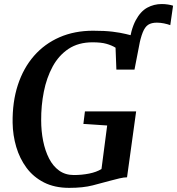

<svg xmlns="http://www.w3.org/2000/svg" viewBox="-20 -900 856 928"><path d="M628.5 -604.5 602 -679Q612.5 -758 635.8 -801.5Q659 -845 691.5 -862.8Q724 -880.5 761.5 -880.5Q777.5 -880.5 791.8 -878.2Q806 -876 816.5 -872.5L803 -778.5Q789.5 -783.5 772.2 -787Q755 -790.5 738 -790.5Q712 -790.5 696.2 -780.2Q680.5 -770 669.8 -743.2Q659 -716.5 649.5 -667ZM314.5 8Q244 8 192.5 -18.2Q141 -44.5 108 -89.2Q75 -134 58.5 -190Q42 -246 41 -306Q39.5 -407 66.2 -489Q93 -571 144.2 -629.8Q195.5 -688.5 267.8 -720Q340 -751.5 430 -751.5Q486.5 -751.5 524.5 -746.8Q562.5 -742 589 -735.5Q615.5 -729 635 -724Q641 -722.5 647.2 -721Q653.5 -719.5 660 -718L630 -563.5H542.5L538.5 -669.5Q520 -681 494.5 -688.2Q469 -695.5 427.5 -695.5Q359 -695.5 311.2 -663.8Q263.5 -632 234.2 -577.8Q205 -523.5 191.8 -456.5Q178.5 -389.5 179 -318.5Q179 -266.5 188.5 -219Q198 -171.5 217 -134.2Q236 -97 265.8 -75.5Q295.5 -54 337 -54Q375 -54 410.5 -61Q446 -68 470.5 -83L498 -293.5L383 -301L390.5 -361.5H638L594 -43Q579.5 -43 557.8 -38Q536 -33 514.5 -27Q474.5 -16 428 -4Q381.5 8 314.5 8Z"/></svg>

Font: Merriweather SemiBold
Style: Italic
Weight: 600
Italic angle: -7.8°
Version: Version 2.101